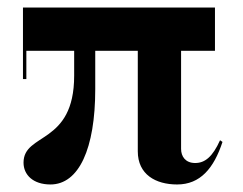

<svg xmlns="http://www.w3.org/2000/svg" viewBox="-20 -480 646 510"><path d="M114 10C189.5 10 233 -85 233 -243V-345H346V-78C346 -16.5 393.5 10 450.5 10C512 10 548 -33 571 -103L564.5 -107.5C544.5 -63 524 -47 498.5 -47C472.5 -47 461 -64.5 461 -84.5V-345H551V-460H41V-270H50V-345H177V-279C177 -94.5 42.5 -128.5 42.5 -48C42.5 -15.5 68 10 114 10Z"/></svg>

Font: Bodoni* 24pt Medium
Style: Regular
Weight: 500
Version: Version 2.3